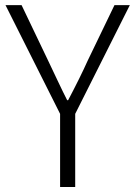

<svg xmlns="http://www.w3.org/2000/svg" viewBox="-20 -749 542 769"><path d="M220.7 0V-293L2 -728.5H66.4L172.9 -505.9Q184.6 -481.4 209.5 -428.7Q234.4 -376 249 -347.7H252.9Q302.7 -442.4 331.1 -505.9L438.5 -728.5H500L281.2 -293V0Z"/></svg>

Font: Gen Shin Gothic Light
Style: Regular
Weight: 200
Designer: [Source Han Sans]
Ryoko NISHIZUKA  (kana & ideographs); Paul D. Hunt (Latin, Greek & Cyrillic); Wenlong ZHANG  (bopomofo
Version: Version 1.002.20150607